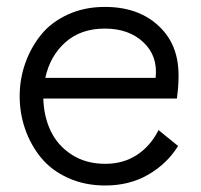

<svg xmlns="http://www.w3.org/2000/svg" viewBox="-20 -538 593 567"><path d="M448.2 -153.8 505.9 -106.9Q473.6 -54.7 418.2 -22.5Q362.8 9.8 291 9.8Q230 9.8 180.7 -12.7Q131.3 -35.2 100.8 -72.8Q70.3 -110.4 54.2 -157Q38.1 -203.6 38.1 -253.9Q38.1 -304.2 54.4 -350.8Q70.8 -397.5 101.1 -435.1Q131.3 -472.7 180.4 -495.1Q229.5 -517.6 289.6 -517.6Q402.8 -517.6 464.8 -444.3Q492.7 -411.1 502.4 -365.5Q512.2 -319.8 502.4 -247.1H107.9Q109.4 -193.8 129.9 -150.9Q150.4 -107.9 192.1 -81.1Q233.9 -54.2 291 -54.2Q343.8 -54.2 384 -80.3Q424.3 -106.4 448.2 -153.8ZM113.8 -308.1H439.5Q446.8 -372.1 403.8 -412.8Q360.8 -453.6 289.6 -453.6Q218.8 -453.6 173.3 -413.3Q127.9 -373 113.8 -308.1Z"/></svg>

Font: LilGrotesk
Style: Regular
Weight: 400
Designer: BSozoo
Foundry: BSozoo
Version: Version 1.004;PS 001.004;hotconv 1.0.70;makeotf.lib2.5.58329